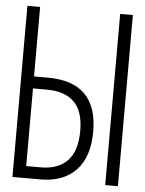

<svg xmlns="http://www.w3.org/2000/svg" viewBox="-52 -756 604 798"><g transform="rotate(5 250.0 -357.0)"><path d="M30 0V-714H83V-424H141Q348 -424 348 -217Q348 -111 295 -55.5Q242 0 148 0ZM417 0V-714H470V0ZM83 -50H144Q216 -50 255 -90.5Q294 -131 294 -216Q294 -297 255 -335.5Q216 -374 141 -374H83Z"/></g></svg>

Font: Noto Sans Mono ExtraCondensed Light
Style: Regular
Weight: 300
Width: 2
Designer: Monotype Design Team
Foundry: Monotype Imaging Inc.
Version: Version 2.014; ttfautohint (v1.8.4.7-5d5b)